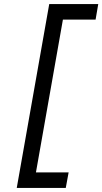

<svg xmlns="http://www.w3.org/2000/svg" viewBox="-20 -820 501 940"><path d="M302 100H62L221 -800H461L448 -724H288L156 24H316Z"/></svg>

Font: Gauge
Style: Oblique
Weight: 400
Italic angle: -80°
Designer: Daniel Pimley
Foundry: Daniel Pimley
Version: Version 2.0